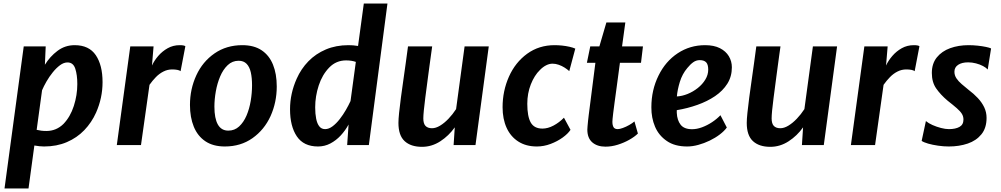

<svg xmlns="http://www.w3.org/2000/svg" viewBox="-20 -819 5652 1084"><path d="M5.5 245 114 -557H238L233.5 -453.5Q262 -500 304.8 -532Q347.5 -564 401.5 -564Q482.5 -564 520.8 -507.5Q559 -451 559 -355.5Q559 -266 522.5 -183.5Q497.5 -127.5 456 -84.2Q414.5 -41 357.2 -16.5Q300 8 229 8Q205 8 174 2.5L141 245ZM242 -79.5Q298 -79.5 338.5 -119.5Q377 -159.5 396.8 -220.8Q416.5 -282 416.5 -344.5Q416.5 -396 405 -431.2Q393.5 -466.5 361 -466.5Q340 -466.5 318.8 -450.8Q297.5 -435 277.8 -410.5Q258 -386 242.5 -359Q227 -332 217.5 -309.5L187 -86Q199 -83 212.8 -81.2Q226.5 -79.5 242 -79.5Z M639.5 0 715.5 -557H847L838 -449Q850.5 -476.5 873.2 -503Q896 -529.5 926.8 -546.8Q957.5 -564 994.5 -564Q1019.5 -564 1026.5 -558L999.5 -417Q994.5 -422 981.2 -424.5Q968 -427 952 -427Q926 -427 902.8 -415.2Q879.5 -403.5 860 -383.5Q840.5 -363.5 824 -340L776 0Z M1249.5 8Q1183.5 8 1139.8 -21.2Q1096 -50.5 1074.2 -103.5Q1052.5 -156.5 1052.5 -226.5Q1052.5 -316 1088.5 -394Q1124 -471 1191.2 -517.5Q1258.5 -564 1348 -564Q1414 -564 1457 -535.2Q1500 -506.5 1521.2 -454.2Q1542.5 -402 1542.5 -330.5Q1542.5 -241.5 1507.5 -163.5Q1472 -86 1405.5 -39Q1339 8 1249.5 8ZM1269 -81.5Q1304.5 -81.5 1330 -105Q1355.5 -128.5 1371.8 -166.5Q1388 -204.5 1395.5 -249.5Q1403 -294.5 1403 -337.5Q1403 -379.5 1396 -410.5Q1389 -441.5 1372.2 -458.8Q1355.5 -476 1327.5 -476Q1291.5 -476 1265.5 -451.2Q1239.5 -426.5 1223 -387.5Q1206.5 -348.5 1198.5 -303.2Q1190.5 -258 1190.5 -217Q1190.5 -150.5 1210 -116Q1229.5 -81.5 1269 -81.5Z M1775.5 8Q1694.5 8 1656 -49Q1617.5 -106 1617.5 -202Q1617.5 -290.5 1655 -374.5Q1679.5 -430 1721 -472.8Q1762.5 -515.5 1819.8 -539.8Q1877 -564 1947.5 -564Q1960 -564 1973.8 -563Q1987.5 -562 2001.5 -559.5L2034 -799H2167.5L2062.5 0H1940L1948 -116Q1929.5 -82 1903.5 -54Q1877.5 -26 1845.2 -9Q1813 8 1775.5 8ZM1815.5 -90Q1836.5 -90 1857.5 -105.8Q1878.5 -121.5 1898 -146.5Q1917.5 -171.5 1933 -198.5Q1948.5 -225.5 1959 -248.5L1989 -469.5Q1965 -478 1934 -478Q1878 -478 1839 -438Q1799.5 -397.5 1779.5 -336.5Q1759.5 -275.5 1759.5 -213Q1759.5 -176.5 1765 -148.8Q1770.5 -121 1782.8 -105.5Q1795 -90 1815.5 -90Z M2362.5 10Q2299.5 10 2264.5 -22.2Q2229.5 -54.5 2229.5 -125Q2229.5 -145.5 2233.2 -181.8Q2237 -218 2243.5 -268Q2249.5 -312 2256.5 -361.5Q2263.5 -411 2270.5 -461Q2277.5 -511 2283.5 -557H2420Q2417.5 -540 2413.8 -512.5Q2410 -485 2405.5 -452Q2401 -419 2396.5 -384.8Q2392 -350.5 2388 -319.8Q2384 -289 2381 -266.5Q2375.5 -224 2372.8 -195Q2370 -166 2370 -150.5Q2370 -121 2382.5 -108Q2395 -95 2419 -95Q2440.5 -95 2464.5 -109.5Q2488.5 -124 2512 -148.5Q2535.5 -173 2555 -203L2603 -557H2739.5L2664.5 0H2541L2547.5 -100Q2514 -52.5 2465.8 -21.2Q2417.5 10 2362.5 10Z M3011 8Q2950 8 2906.5 -19.8Q2863 -47.5 2840.2 -97.5Q2817.5 -147.5 2817.5 -214Q2817.5 -305.5 2853.5 -386.5Q2889.5 -467 2956.2 -515.5Q3023 -564 3111 -564Q3131 -564 3153 -561.8Q3175 -559.5 3195 -555Q3215 -550.5 3228 -544.5L3194 -417.5Q3183 -427.5 3167.8 -437.2Q3152.5 -447 3134.8 -453.2Q3117 -459.5 3099.5 -459.5Q3081.5 -459.5 3063.2 -450.2Q3045 -441 3028.5 -424Q2997 -393.5 2977 -342.8Q2957 -292 2957 -233Q2957 -161.5 2976.5 -127.2Q2996 -93 3042.5 -93Q3073 -93 3105 -110Q3137 -127 3164 -154.5L3201 -86Q3186.5 -64 3156.8 -42.5Q3127 -21 3088.8 -6.5Q3050.5 8 3011 8Z M3398.5 9Q3352 9 3324 -15.2Q3296 -39.5 3296 -87.5Q3296 -93.5 3297.2 -106.5Q3298.5 -119.5 3300 -136.5Q3301.5 -153.5 3304 -171L3341.5 -464.5H3293.5L3312.5 -557H3364L3403.5 -692H3510.5L3492 -557H3610L3599 -464.5H3480Q3469.5 -385.5 3462 -330Q3454.5 -274.5 3449.5 -238Q3444.5 -201.5 3442 -180.2Q3439.5 -159 3438.5 -148Q3437.5 -137 3437.5 -131.5Q3437.5 -112.5 3443.8 -101.2Q3450 -90 3468 -90Q3478.5 -90 3496.5 -96.5Q3514.5 -103 3532.5 -113.2Q3550.5 -123.5 3562 -133.5L3581.5 -65Q3562.5 -46.5 3532.8 -29.8Q3503 -13 3468 -2Q3433 9 3398.5 9Z M3859.5 8Q3790 8 3745.5 -22.5Q3699.5 -53.5 3678.2 -103.8Q3657 -154 3657.5 -213.5Q3657.5 -311 3698 -392.5Q3737.5 -473 3806.5 -518.5Q3875.5 -564 3961 -564Q4011 -564 4044.5 -547Q4078 -530 4095 -501.5Q4112 -473 4112 -439Q4112 -387 4086.5 -346.5Q4061 -306 4017 -276.2Q3973 -246.5 3917.2 -226.8Q3861.5 -207 3801 -197Q3801 -193 3801 -189.2Q3801 -185.5 3801 -182Q3803 -140 3822.8 -114.8Q3842.5 -89.5 3887.5 -89.5Q3914 -89.5 3943.2 -100.2Q3972.5 -111 3999.8 -129Q4027 -147 4047.5 -168.5L4083.5 -99Q4069 -79 4043.8 -59.8Q4018.5 -40.5 3987 -25.2Q3955.5 -10 3922.5 -1Q3889.5 8 3859.5 8ZM3801.5 -274.5Q3831 -276 3862 -288.5Q3893 -301 3919.5 -322Q3946 -343 3962.2 -369.8Q3978.5 -396.5 3978.5 -426Q3978.5 -455 3966.8 -467.2Q3955 -479.5 3930.5 -479.5Q3910.5 -479.5 3893.8 -467.5Q3877 -455.5 3860.5 -435Q3832 -401.5 3818.2 -356.5Q3804.5 -311.5 3801.5 -274.5Z M4329 10Q4266 10 4231 -22.2Q4196 -54.5 4196 -125Q4196 -145.5 4199.8 -181.8Q4203.5 -218 4210 -268Q4216 -312 4223 -361.5Q4230 -411 4237 -461Q4244 -511 4250 -557H4386.5Q4384 -540 4380.2 -512.5Q4376.5 -485 4372 -452Q4367.5 -419 4363 -384.8Q4358.5 -350.5 4354.5 -319.8Q4350.5 -289 4347.5 -266.5Q4342 -224 4339.2 -195Q4336.5 -166 4336.5 -150.5Q4336.5 -121 4349 -108Q4361.5 -95 4385.5 -95Q4407 -95 4431 -109.5Q4455 -124 4478.5 -148.5Q4502 -173 4521.5 -203L4569.5 -557H4706L4631 0H4507.5L4514 -100Q4480.5 -52.5 4432.2 -21.2Q4384 10 4329 10Z M4784 0 4860 -557H4991.5L4982.5 -449Q4995 -476.5 5017.8 -503Q5040.5 -529.5 5071.2 -546.8Q5102 -564 5139 -564Q5164 -564 5171 -558L5144 -417Q5139 -422 5125.8 -424.5Q5112.5 -427 5096.5 -427Q5070.5 -427 5047.2 -415.2Q5024 -403.5 5004.5 -383.5Q4985 -363.5 4968.5 -340L4920.5 0Z M5337 8Q5308 8 5276.5 3.5Q5245 -1 5220 -8.2Q5195 -15.5 5183.5 -23.5L5207.5 -135.5Q5221.5 -123.5 5244.5 -113.2Q5267.5 -103 5292.5 -96.5Q5317.5 -90 5337.5 -90Q5374.5 -90 5397 -102.5Q5419.5 -115 5419.5 -144Q5419.5 -162 5410.5 -176.5Q5401.5 -191 5381.8 -208.2Q5362 -225.5 5329.5 -251Q5290 -284.5 5265.5 -319.8Q5241 -355 5241 -407Q5241 -460 5269.2 -495Q5297.5 -530 5344.5 -547Q5391.5 -564 5448 -564Q5474 -564 5499.8 -561.2Q5525.5 -558.5 5546 -554.2Q5566.5 -550 5575.5 -545.5L5556.5 -426.5Q5548 -436.5 5530.2 -446Q5512.5 -455.5 5490.2 -461.2Q5468 -467 5446 -467Q5410.5 -467 5389.5 -453Q5368.5 -439 5368.5 -414Q5368.5 -393.5 5380 -376.5Q5391.5 -359.5 5409.5 -344.2Q5427.5 -329 5447.5 -312.5Q5477.5 -290 5500.5 -265.5Q5523.5 -241 5536.8 -213.2Q5550 -185.5 5550 -153.5Q5550 -96.5 5521 -60.8Q5492 -25 5443.8 -8.5Q5395.5 8 5337 8Z"/></svg>

Font: Merriweather Sans SemiBold
Style: Italic
Weight: 600
Italic angle: -7.5°
Designer: Eben Sorkin
Foundry: Eben Sorkin
Version: Version 2.001